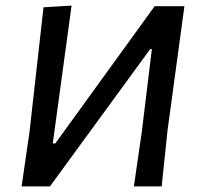

<svg xmlns="http://www.w3.org/2000/svg" viewBox="-20 -664 711 684"><path d="M57 0 85 -193 135 -638 235 -644 168 -153H177L531 -642H637L577 -201L556 0H457L485 -193L521 -489H515L158 0Z"/></svg>

Font: Alegreya Sans Medium
Style: Italic
Weight: 500
Italic angle: -7°
Designer: Juan Pablo del Peral
Foundry: Huerta Tipografica
Version: Version 2.007